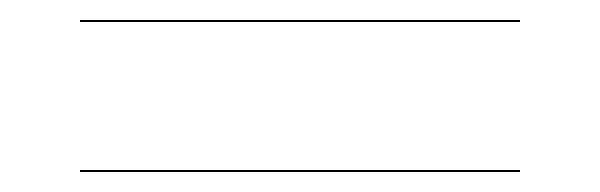

<svg xmlns="http://www.w3.org/2000/svg" viewBox="-20 -531 600 192"><path d="M60 -511H500V-509H60ZM60 -361H500V-359H60Z"/></svg>

Font: Bodoni* 72 Medium
Style: Regular
Weight: 500
Version: Version 1.002; ttfautohint (v0.97) -l 8 -r 50 -G 200 -x 14 -